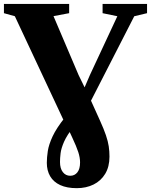

<svg xmlns="http://www.w3.org/2000/svg" viewBox="-40 -763 768 976"><path d="M350.5 193.5Q300 193.5 266 177.8Q232 162 215 133Q198 104 198 64.5Q198 37.5 203 4.8Q208 -28 227.5 -70Q247 -112 291 -167L375 -284L417 -381.5L556.5 -680.5L481.5 -696V-743H707.5V-696L642.5 -680.5L390 -187.5L335 -120Q300 -75.5 285.5 -42.2Q271 -9 268 16Q265 41 265 60.5Q265 93.5 279.5 112Q294 130.5 317 130.5Q339.5 130.5 353.2 113.2Q367 96 367 62.5Q367 38.5 358 10.5Q349 -17.5 326.5 -65.5L306.5 -108.5L288 -141.5L35.5 -680.5L-20 -696V-743H311.5V-696L232 -681L359.5 -381.5L414.5 -269L468.5 -149.5Q488 -106.5 498.5 -75.5Q509 -44.5 512.8 -19Q516.5 6.5 516.5 33Q516.5 84.5 494.8 120.5Q473 156.5 435.5 175Q398 193.5 350.5 193.5Z"/></svg>

Font: Merriweather 72pt Black
Style: Regular
Weight: 900
Version: Version 2.100